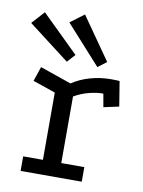

<svg xmlns="http://www.w3.org/2000/svg" viewBox="-101 -748 599 804"><g transform="rotate(10 198.5 -346.0)"><path d="M185 -397Q219 -420 262 -432Q305 -444 348 -444Q384 -444 386 -442L403 -337L338 -323L328 -379Q297 -379 264.5 -370Q232 -361 205 -345V-62H303V0H43V-62H127V-348L31 -381L52 -443ZM195 -692 321 -512 284 -484 136 -648ZM28 -672 185 -518 154 -484 -21 -618Z"/></g></svg>

Font: Podkova
Style: Regular
Weight: 400
Designer: Ilya Yudin
Foundry: Cyreal (www.cyreal.org)
Version: Version 2.103